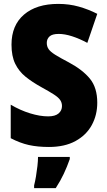

<svg xmlns="http://www.w3.org/2000/svg" viewBox="-20 -744 548 985"><path d="M479 -217Q479 -154 451 -102.5Q423 -51 367.5 -20.5Q312 10 231 10Q173 10 128 0Q83 -10 35 -35V-207Q84 -178 134.5 -162.5Q185 -147 227 -147Q263 -147 280.5 -162Q298 -177 298 -200Q298 -217 289 -230.5Q280 -244 257 -259Q234 -274 192 -297Q145 -323 111 -350.5Q77 -378 58 -417Q39 -456 39 -515Q39 -614 103 -669Q167 -724 279 -724Q335 -724 384.5 -710Q434 -696 479 -673L428 -524Q387 -546 349.5 -558Q312 -570 281 -570Q248 -570 234 -557Q220 -544 220 -524Q220 -506 229 -492.5Q238 -479 262.5 -463.5Q287 -448 333 -424Q404 -386 441.5 -340Q479 -294 479 -217ZM338 72Q324 112 307 148Q290 184 266 221H155V207Q160 188 164.5 161.5Q169 135 172 108Q175 81 175 61H338Z"/></svg>

Font: Noto Sans Oriya Cond Blk
Style: Regular
Weight: 900
Width: 3
Designer: Amélie Bonet and Sol Matas
Foundry: Google LLC
Version: Version 2.006; ttfautohint (v1.8.4.7-5d5b)